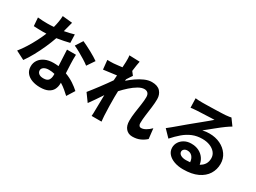

<svg xmlns="http://www.w3.org/2000/svg" viewBox="-47 -1537 3094 2319"><g transform="rotate(30 1500.0 -377.5)"><path d="M878 -441Q849 -464 805.5 -491Q762 -518 717 -543Q672 -568 638 -583L702 -682Q729 -670 763.5 -653Q798 -636 833.5 -616.5Q869 -597 899.5 -578.5Q930 -560 949 -546ZM596 -164Q577 -169 556.5 -171.5Q536 -174 515 -174Q472 -174 446 -156.5Q420 -139 420 -113Q420 -85 442.5 -67.5Q465 -50 506 -50Q558 -50 577 -76.5Q596 -103 596 -144ZM706 -494Q704 -463 704.5 -431Q705 -399 706 -366L712 -239Q777 -215 829 -180.5Q881 -146 919 -111L852 -4Q826 -28 792 -57Q758 -86 717 -111V-101Q717 -55 698.5 -17.5Q680 20 637.5 42Q595 64 524 64Q462 64 411.5 45.5Q361 27 331.5 -9.5Q302 -46 302 -101Q302 -150 328.5 -189Q355 -228 404.5 -251Q454 -274 523 -274Q541 -274 558 -273Q575 -272 592 -270L581 -494ZM472 -805 436 -668Q473 -675 507.5 -683Q542 -691 571 -700L575 -584Q541 -575 495.5 -566Q450 -557 400 -549Q376 -479 341.5 -401.5Q307 -324 267 -251Q227 -178 186 -121L65 -183Q105 -232 143.5 -293.5Q182 -355 214.5 -418.5Q247 -482 269 -536L217 -535Q186 -535 155 -536Q124 -537 92 -539L83 -655Q115 -651 151.5 -649.5Q188 -648 216 -648Q239 -648 261.5 -649Q284 -650 307 -652Q318 -693 325.5 -736.5Q333 -780 334 -819Z M1272 -721Q1272 -743 1272 -765.5Q1272 -788 1268 -811L1414 -806Q1410 -785 1403.5 -748.5Q1397 -712 1392 -665L1429 -617Q1419 -604 1405 -582Q1391 -560 1378 -540L1376 -518Q1416 -553 1465 -587.5Q1514 -622 1566.5 -645Q1619 -668 1667 -668Q1748 -668 1786 -625.5Q1824 -583 1824 -520Q1824 -468 1816 -405.5Q1808 -343 1799.5 -280.5Q1791 -218 1791 -166Q1791 -147 1800.5 -134Q1810 -121 1829 -121Q1857 -121 1891 -140Q1925 -159 1959 -193L1975 -52Q1941 -20 1894.5 1Q1848 22 1787 22Q1731 22 1696.5 -17Q1662 -56 1662 -128Q1662 -183 1671 -246Q1680 -309 1689 -369.5Q1698 -430 1698 -475Q1698 -512 1680 -530.5Q1662 -549 1630 -549Q1593 -549 1547 -522.5Q1501 -496 1454 -454Q1407 -412 1366 -367L1364 -286Q1364 -225 1365 -161Q1366 -97 1370 -26Q1371 -13 1373 10.5Q1375 34 1377 51H1239Q1241 34 1241.5 11.5Q1242 -11 1242 -23L1246 -243Q1215 -196 1180.5 -145.5Q1146 -95 1120 -60L1041 -169Q1062 -195 1090 -231Q1118 -267 1148 -307Q1178 -347 1206 -385.5Q1234 -424 1255 -455L1260 -526L1078 -502L1065 -630Q1087 -629 1106.5 -629.5Q1126 -630 1152 -631Q1174 -633 1205 -636.5Q1236 -640 1268 -644Z M2549 -59Q2545 -108 2519 -137Q2493 -166 2452 -166Q2424 -166 2407 -151.5Q2390 -137 2390 -118Q2390 -90 2417.5 -73Q2445 -56 2491 -56Q2522 -56 2549 -59ZM2220 -762Q2241 -759 2265.5 -758Q2290 -757 2311 -757Q2327 -757 2359 -757.5Q2391 -758 2431 -759Q2471 -760 2511.5 -761Q2552 -762 2585 -763.5Q2618 -765 2635 -766Q2696 -772 2711 -777L2776 -688Q2759 -677 2741 -666Q2723 -655 2706 -642Q2686 -628 2658 -606Q2630 -584 2598.5 -558.5Q2567 -533 2537.5 -509Q2508 -485 2484 -466Q2509 -472 2532 -474.5Q2555 -477 2579 -477Q2664 -477 2731.5 -444.5Q2799 -412 2838.5 -355Q2878 -298 2878 -225Q2878 -146 2838 -82Q2798 -18 2717.5 20Q2637 58 2516 58Q2447 58 2391.5 38Q2336 18 2304 -19Q2272 -56 2272 -106Q2272 -147 2294.5 -182.5Q2317 -218 2357.5 -240Q2398 -262 2451 -262Q2513 -262 2558 -239Q2603 -216 2630 -177.5Q2657 -139 2664 -91Q2747 -135 2747 -227Q2747 -272 2719.5 -306Q2692 -340 2645 -359Q2598 -378 2539 -378Q2463 -378 2401.5 -352.5Q2340 -327 2286.5 -281.5Q2233 -236 2179 -175L2088 -269Q2115 -290 2149 -318Q2183 -346 2218 -376Q2253 -406 2285 -432.5Q2317 -459 2339 -477Q2360 -494 2388 -517Q2416 -540 2446 -564.5Q2476 -589 2503 -611.5Q2530 -634 2548 -650Q2529 -650 2496.5 -648.5Q2464 -647 2427.5 -645.5Q2391 -644 2358.5 -642.5Q2326 -641 2306 -640Q2286 -639 2263.5 -636.5Q2241 -634 2224 -632Z"/></g></svg>

Font: Source Han Sans
Style: Bold
Weight: 700
Designer: Ryoko NISHIZUKA Ë•øÂ°öÊ∂ºÂ≠ê (kana, bopomofo & ideographs); Paul D. Hunt (Latin, Greek & Cyrillic); Sandoll Communicatio
Foundry: Adobe
Version: Version 2.004;hotconv 1.0.118;makeotfexe 2.5.65603